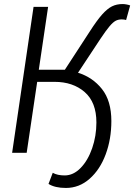

<svg xmlns="http://www.w3.org/2000/svg" viewBox="-20 -756 664 950"><path d="M146 -722H218L172 -411H301L424 -600Q460 -656 485.5 -684.5Q511 -713 534 -724.5Q557 -736 587 -736Q595 -736 606 -734Q617 -732 624 -729L604 -657Q595 -660 582 -660Q565 -660 552 -653Q539 -646 522 -626Q505 -606 477 -564L366 -396Q438 -374 484.5 -315.5Q531 -257 531 -157Q531 -68 503 7.5Q475 83 423.5 128.5Q372 174 306 174Q252 174 220 154L241 99Q264 112 300 112Q343 112 379 75Q415 38 436 -22.5Q457 -83 457 -150Q457 -250 399 -300.5Q341 -351 250 -351H164L112 0H40Z"/></svg>

Font: Nebula Sans Book
Style: Regular
Weight: 400
Italic angle: -9°
Designer: Paul D. Hunt for Adobe (as Source Sans)
Foundry: Nebula Entertainment & Broadcasting LLC
Version: Version 1.010